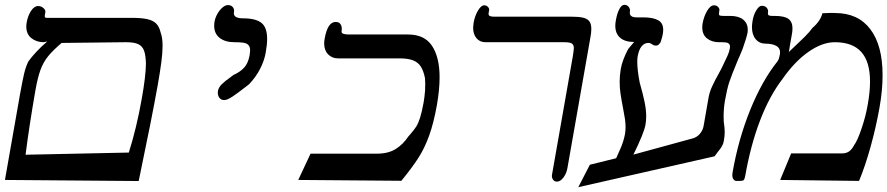

<svg xmlns="http://www.w3.org/2000/svg" viewBox="-46 -746 3678 796"><path d="M529 4.5 -25.5 0 32.5 -329.5Q33.5 -335 36 -350Q47 -411 53.8 -440Q60.5 -469 71.5 -491Q83.5 -508.5 104.8 -531.2Q126 -554 150 -574L135 -571Q105.5 -571 84.2 -587.8Q63 -604.5 63 -636Q63 -643.5 64.5 -652.5Q69.5 -681 82.8 -701Q96 -721 112 -721Q125 -721 134.2 -712.5Q143.5 -704 142 -695.5L140 -683.5Q139.5 -681.5 139.5 -678.5Q139.5 -674 142.2 -673Q145 -672 150.8 -672Q156.5 -672 159 -672H501Q541.5 -672 565.2 -666.5Q589 -661 601.8 -648Q614.5 -635 620 -611Q628 -590.5 628 -556Q628 -528 623 -489.2Q618 -450.5 608 -393.5Q584.5 -261 529 4.5ZM559 -482.5Q558 -517.5 551.2 -536Q544.5 -554.5 527.5 -562.8Q510.5 -571 477 -571L209.5 -568Q172.5 -536.5 153 -512.2Q133.5 -488 122 -456.8Q110.5 -425.5 101 -372.5Q75 -223.5 60 -104.5L488 -113.5Q520 -214 541.5 -335.5Q558.5 -430 559 -482.5Z M976 -388.5Q941 -361 918.5 -346Q896 -331 883.5 -331Q871.5 -331 864.2 -339.8Q857 -348.5 857 -361.5Q857 -366 857.5 -368.5Q860 -383.5 873.5 -396.8Q887 -410 909 -425.5L922.5 -435.5Q948.5 -447 965.5 -464.8Q982.5 -482.5 989 -517.5Q991 -532.5 991 -536.5Q991 -552 984 -559.2Q977 -566.5 964 -568.8Q951 -571 926 -571Q887.5 -571 864.8 -588.8Q842 -606.5 842 -639Q842 -647.5 843.5 -656.5Q846.5 -673.5 855.8 -689.5Q865 -705.5 876.8 -715.2Q888.5 -725 899.5 -725Q910.5 -725 917.5 -718.2Q924.5 -711.5 924.5 -701Q924.5 -697.5 924 -695.5Q923.5 -694 923.5 -691Q923.5 -670 962 -670Q1014 -670 1037.8 -651.2Q1061.5 -632.5 1061.5 -584.5Q1061.5 -560.5 1055.5 -527.5Q1049.5 -493.5 1032 -459.8Q1014.5 -426 986.5 -396.5Z M1241.5 -109H1518Q1563 -109 1593.8 -127.8Q1624.5 -146.5 1648 -181.5L1656 -190.5Q1672 -209 1680 -221.8Q1688 -234.5 1695.5 -257.8Q1703 -281 1710.5 -322.5Q1710.5 -324 1713.8 -345.8Q1717 -367.5 1717 -398Q1717 -406.5 1716 -421.5Q1710 -452.5 1698.5 -470.2Q1687 -488 1666 -496Q1645 -504 1610 -504H1355Q1330.5 -504 1314.2 -520.8Q1298 -537.5 1298 -566Q1298 -576 1300 -585.5Q1312 -655 1345.5 -655Q1359 -655 1365 -646.8Q1371 -638.5 1371 -626.5Q1371 -623 1370.5 -620Q1370 -617 1370 -614.5Q1370 -603 1401 -603H1646Q1714 -603 1745.2 -555.8Q1776.5 -508.5 1776.5 -425.5Q1776.5 -375 1765.5 -311.5Q1752 -235.5 1733.2 -183.8Q1714.5 -132 1688.8 -91.8Q1663 -51.5 1618 3.5L1190.5 0Z M2242.5 -21.5 2326.5 -499.5 2328.5 -510.5Q2333 -538.5 2333 -546.5Q2333 -560.5 2324.5 -565.8Q2316 -571 2293 -571H1967Q1943 -571 1929.2 -587.8Q1915.5 -604.5 1915.5 -631.5Q1915.5 -637.5 1917.5 -651.5Q1922.5 -680 1935.5 -702Q1948.5 -724 1961.5 -724Q1970.5 -724 1976.8 -717.5Q1983 -711 1982 -704.5L1980 -693.5Q1979.5 -691.5 1979.5 -688Q1979.5 -677 2000 -677H2317Q2351 -677 2369.2 -673.2Q2387.5 -669.5 2396.5 -658.8Q2405.5 -648 2405.5 -626Q2405.5 -610.5 2402 -592.5L2306.5 -49.5Q2302.5 -26.5 2289.8 -9.8Q2277 7 2263 7Q2252 7 2246.2 -2.2Q2240.5 -11.5 2242.5 -21.5Z M2399.5 -63 2508.5 -90 2525 -127Q2539 -158 2545 -189.5Q2547.5 -205.5 2547.5 -217.5Q2547.5 -235 2545 -252.5Q2542.5 -270 2536.5 -300.5Q2530 -334 2526.5 -358Q2523 -382 2523 -407.5Q2523 -432.5 2527.5 -459.5Q2534 -497 2558.5 -543L2583 -572Q2545 -572 2525 -589.5Q2505 -607 2505 -638.5Q2505 -648 2506.5 -657.5Q2511.5 -688 2521 -707Q2530.5 -726 2543 -726Q2553.5 -726 2560.5 -717.5Q2567.5 -709 2565.5 -696.5Q2565 -695 2565 -692Q2565 -684 2571.8 -679Q2578.5 -674 2593.5 -674H2620.5Q2660.5 -674 2682 -662.5Q2703.5 -651 2703.5 -622.5Q2703.5 -614.5 2702 -605.5Q2700.5 -594.5 2692.5 -570.5Q2688 -564 2684 -560.5Q2680 -557 2674.5 -557Q2668.5 -557 2665 -558.2Q2661.5 -559.5 2657 -562.5Q2653 -565.5 2650 -566.8Q2647 -568 2641.5 -568Q2625.5 -568 2614 -554Q2602.5 -540 2597.5 -511.5Q2596 -502.5 2596 -490Q2596 -456 2606 -404Q2620 -354.5 2626.5 -322.5Q2633 -290.5 2633 -264Q2633 -246 2630 -228.5Q2624 -194.5 2580 -105L2825 -172Q2843 -176.5 2855.5 -191.2Q2868 -206 2871 -223.5L2882.5 -289.5L2888.5 -324L2892 -343.5Q2896 -365.5 2907 -389.2Q2918 -413 2933.5 -440.5Q2943.5 -458 2944 -460L2956 -485L2963 -500Q2971 -516 2974.2 -525Q2977.5 -534 2980 -546.5Q2980.5 -549 2980.5 -553Q2980.5 -562.5 2973.2 -566.8Q2966 -571 2950 -571H2935Q2905.5 -571 2885.5 -586.5Q2865.5 -602 2865.5 -632.5Q2865.5 -640.5 2867 -649.5Q2872 -677.5 2885.5 -700.8Q2899 -724 2914.5 -724Q2924.5 -724 2931 -717.2Q2937.5 -710.5 2936.5 -703.5L2935 -693.5Q2934.5 -691.5 2934.5 -688.5Q2934.5 -683 2939 -681.5Q2943.5 -680 2955.5 -680H2981.5Q3016 -680 3035 -664.8Q3054 -649.5 3054 -623Q3054 -614 3053 -609.5Q3048.5 -587.5 3032.5 -542.5Q3020 -511.5 3013.5 -498Q2987 -434.5 2977.5 -405.8Q2968 -377 2959.5 -328.5Q2954 -297 2954 -264.5Q2954 -249.5 2954.5 -241.5Q2958.5 -216.5 2958.5 -199.5Q2958.5 -182 2955 -162.5Q2953 -150 2947.2 -140Q2941.5 -130 2931 -117.5Q2922.5 -107 2916.5 -98L2351.5 30Z M3515.5 4 3188.5 0 3234 -110H3444Q3462 -110 3473.8 -118Q3485.5 -126 3495 -144Q3509 -163 3526.2 -214Q3543.5 -265 3551.5 -312.5Q3561 -364.5 3561 -408Q3561 -490 3524.8 -530.5Q3488.5 -571 3415 -571Q3363 -571 3306 -531.2Q3249 -491.5 3198 -418.5Q3144.5 -349 3105.2 -246.8Q3066 -144.5 3043.5 -16.5Q3041 -3.5 3037.5 0.2Q3034 4 3023.5 4H3006.5Q2999.5 4 2994.8 -2.8Q2990 -9.5 2990 -20.5Q2990 -23.5 2991 -30.5Q3015 -168.5 3064 -289.8Q3113 -411 3177.5 -492Q3181.5 -498 3183.5 -504.2Q3185.5 -510.5 3187.5 -521.5Q3188 -524 3188 -529.5Q3188 -548 3171 -556.5Q3154 -565 3128.5 -565Q3102.5 -565 3087 -583.5Q3071.5 -602 3071.5 -633.5Q3071.5 -644.5 3074 -659.5Q3078 -684.5 3089.5 -703.2Q3101 -722 3112 -722Q3126 -722 3133 -713.5Q3140 -705 3138 -694.5Q3137.5 -693 3137.5 -690Q3137.5 -684.5 3141.8 -682.2Q3146 -680 3156.5 -680H3165.5Q3206.5 -680 3223 -667.5Q3239.5 -655 3239.5 -628.5Q3239.5 -615.5 3236.5 -600.5L3229 -558.5Q3228 -554 3227 -545Q3226 -536.5 3224.5 -530.5Q3269 -572.5 3289.8 -593Q3310.5 -613.5 3322.5 -630.5Q3338 -643.5 3349 -659.5Q3360 -675.5 3363.5 -691Q3386 -692.5 3399 -692.5L3416 -692Q3511.5 -692 3562.2 -625Q3613 -558 3613 -434.5Q3613 -370 3600 -298.5Q3586 -219.5 3563.5 -138.2Q3541 -57 3515.5 4Z"/></svg>

Font: JuliaMono BoldItalic
Style: Regular
Weight: 700
Italic angle: -9°
Monospace: yes
Designer: cormullion
Foundry: corm
Version: Version 0.049; ttfautohint (v1.8.4)